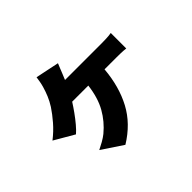

<svg xmlns="http://www.w3.org/2000/svg" viewBox="-144 -908 1288 1288"><g transform="rotate(-45 500.0 -264.0)"><path d="M475 -600Q468 -582 461.5 -567Q455 -552 450 -538Q441 -516 429 -487H775Q792 -487 820 -488Q848 -489 869 -493V-346Q844 -349 817 -349.5Q790 -350 775 -350H667Q654 -198 593 -83.5Q532 31 408 107L259 8Q282 -3 308.5 -18Q335 -33 355 -49Q419 -102 459.5 -173.5Q500 -245 513 -350H360Q341 -320 317 -286.5Q293 -253 268.5 -224Q244 -195 223 -177L82 -259Q131 -297 169 -341Q207 -385 234 -426Q255 -459 268.5 -491.5Q282 -524 291 -555Q297 -575 301 -597Q305 -619 307 -635Z"/></g></svg>

Font: Source Han Sans CN Heavy
Style: Regular
Weight: 900
Designer: Ryoko NISHIZUKA 西塚涼子 (kana, bopomofo & ideographs); Paul D. Hunt (Latin, Greek & Cyrillic); Sandoll Communications 산돌커뮤니
Foundry: Adobe
Version: Version 2.000;hotconv 1.0.107;makeotfexe 2.5.65593